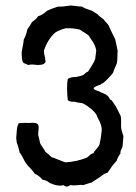

<svg xmlns="http://www.w3.org/2000/svg" viewBox="-20 -499 495 700"><path d="M342 148 313 167Q308 168 303 169.5Q298 171 292 173Q286 175 283 176Q275 174 262 176Q249 178 241 176Q237 175 232.5 178Q228 181 225 181Q219 182 211 176Q194 181 171 172Q170 171 166 170Q162 169 160 167Q151 159 135 156Q120 139 107 135Q103 127 92 116Q81 105 77 99Q72 94 65 79Q58 64 52 58Q46 32 41 20Q41 17 40 12Q39 7 39 5Q40 -1 40.5 -13Q41 -25 42.5 -33.5Q44 -42 48 -49Q51 -51 75 -51Q84 -50 92.5 -51Q101 -52 108.5 -50.5Q116 -49 119 -44Q121 -40 121 -34Q121 -28 120 -20Q119 -12 119 -8Q120 -4 122.5 6Q125 16 126 22Q128 28 135 37.5Q142 47 145 54Q157 63 168 74Q178 77 195 84Q212 91 219 93Q261 90 296 76Q299 75 306 68Q313 61 320 60Q322 55 331 45Q340 35 343 27L348 1Q351 -24 351 -25Q351 -36 347.5 -45.5Q344 -55 339 -64.5Q334 -74 332 -80Q320 -100 285 -121Q280 -121 280 -123Q260 -125 252 -128Q234 -127 227 -134Q222 -183 227 -211Q239 -219 256 -218Q260 -219 269 -221Q278 -223 282 -225Q285 -226 290.5 -231.5Q296 -237 301 -238Q304 -243 314 -258.5Q324 -274 327 -284L331 -315Q329 -326 324.5 -335.5Q320 -345 312.5 -355.5Q305 -366 302 -371L271 -391Q249 -397 220 -396Q196 -390 181 -380Q154 -356 140 -314Q140 -306 143 -293.5Q146 -281 146 -273Q142 -265 130.5 -263Q119 -261 107 -263Q95 -265 82 -262Q80 -264 73 -266.5Q66 -269 64 -271Q59 -280 59 -309Q67 -350 67 -356Q74 -366 80 -393Q87 -401 97 -419Q110 -427 119 -440Q133 -443 152 -460Q174 -470 192 -475Q206 -474 239 -479Q243 -479 256.5 -477Q270 -475 279 -475Q286 -469 315 -460Q316 -459 337 -446Q339 -442 346.5 -437Q354 -432 356 -430L375 -408Q395 -365 400 -356L409 -314Q408 -307 408 -292Q408 -277 406 -268Q393 -239 392 -233Q373 -210 356 -196Q349 -194 348 -191Q326 -184 321 -178Q322 -172 332.5 -169Q343 -166 345 -164Q348 -162 357.5 -158.5Q367 -155 370 -151Q374 -150 377.5 -143Q381 -136 384 -134Q387 -134 388 -132.5Q389 -131 390 -129Q391 -127 392 -126Q400 -118 420 -76Q422 -68 421.5 -53Q421 -38 422 -30Q423 -24 426.5 -13.5Q430 -3 430 -2Q427 32 427 33Q427 37 422.5 45.5Q418 54 419 61Q409 74 405 88Q401 91 387 109Q373 129 372 131Q364 132 354 139.5Q344 147 342 148Z"/></svg>

Font: FuturaRenner
Style: Regular
Weight: 400
Designer: BSozoo
Foundry: BSozoo
Version: Version 1.001;PS 001.001;hotconv 1.0.70;makeotf.lib2.5.58329